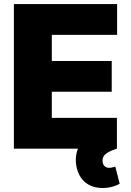

<svg xmlns="http://www.w3.org/2000/svg" viewBox="-20 -727 643 939"><path d="M47.9 0H361.3C349.1 29.3 347.2 67.4 357.4 101.6C374 160.2 418.9 192.4 482.4 192.4C519.5 192.4 546.9 181.6 565.4 171.9L543.9 87.9C535.2 89.8 526.4 93.8 513.7 93.8C495.1 93.8 481.4 81.1 481.4 57.6C481.4 29.3 506.8 14.6 551.8 0V-150.4H233.4V-278.3H526.4V-428.7H233.4V-556.6H552.7V-707H47.9Z"/></svg>

Font: Pretendard Black
Style: Regular
Weight: 900
Designer: Base glyphs from Inter by Rasmus Andersson; Hangeul glyphs from Noto Sans CJK(Source Han Sans) by Jang Soo-young and Kan
Foundry: Kil Hyung-jin
Version: Version 1.309;Glyphs 3.2 (3225)